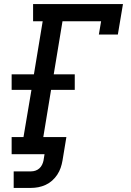

<svg xmlns="http://www.w3.org/2000/svg" viewBox="-20 -755 640 940"><path d="M47 165V84H132Q143 84 153.5 80.5Q164 77 172.5 69.5Q181 62 186 51.5Q191 41 193 31L198 0H37V-84H95L134 -315H37V-391H146L189 -651H142V-735H582L557 -586H464L475 -651H286L243 -391H346V-315H230L192 -84H305L286 31Q283 49 277 66.5Q271 84 260.5 100Q250 116 235.5 129Q221 142 203.5 150Q186 158 168 161.5Q150 165 132 165Z"/></svg>

Font: Iosevka Slab Medium Extended
Style: Italic
Weight: 500
Width: 7
Italic angle: -9°
Monospace: yes
Designer: Belleve Invis
Foundry: Belleve Invis
Version: Version 11.1.0; ttfautohint (v1.8.3)